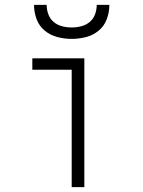

<svg xmlns="http://www.w3.org/2000/svg" viewBox="-20 -770 590 790"><path d="M275 0V-483H113V-530H327V0ZM275 -610Q245 -610 216 -617.5Q187 -625 164 -644Q141 -663 130.5 -691.5Q120 -720 120 -750H172Q172 -730 179 -711Q186 -692 201 -679.5Q216 -667 235.5 -662Q255 -657 275 -657Q295 -657 314.5 -662Q334 -667 349 -679.5Q364 -692 371 -711Q378 -730 378 -750H430Q430 -720 419.5 -691.5Q409 -663 386 -644Q363 -625 334 -617.5Q305 -610 275 -610Z"/></svg>

Font: Lode Dark Term
Style: Regular
Weight: 400
Monospace: yes
Designer: Belleve Invis
Foundry: Belleve Invis
Version: Version 29.2.0